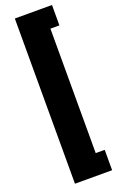

<svg xmlns="http://www.w3.org/2000/svg" viewBox="-189 -880 675 1098"><g transform="rotate(-20 149.0 -331.5)"><path d="M288.6 47.4V171.4H62.5V-834H288.6V-710H233.9V47.4Z"/></g></svg>

Font: Hanuman Black
Style: Regular
Weight: 900
Designer: Danh Hong
Version: Version 8.002; ttfautohint (v1.8.3)